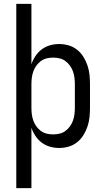

<svg xmlns="http://www.w3.org/2000/svg" viewBox="-20 -755 540 990"><path d="M64 215V-735H142V-424Q150 -447 163.5 -467Q177 -487 196 -501Q215 -515 238 -521.5Q261 -528 285 -528Q310 -528 334 -521Q358 -514 377.5 -498.5Q397 -483 410 -462Q423 -441 431 -417.5Q439 -394 441.5 -369.5Q444 -345 444 -320V-200Q444 -175 441.5 -150.5Q439 -126 431 -102.5Q423 -79 410 -58Q397 -37 377.5 -21.5Q358 -6 334 1Q310 8 285 8Q261 8 238 1.5Q215 -5 196 -19Q177 -33 163.5 -53Q150 -73 142 -96V215ZM254 -62Q271 -62 287.5 -66Q304 -70 317.5 -80Q331 -90 341 -104Q351 -118 356.5 -134Q362 -150 364 -166.5Q366 -183 366 -200V-320Q366 -337 364 -353.5Q362 -370 356.5 -386Q351 -402 341 -416Q331 -430 317.5 -440Q304 -450 287.5 -454Q271 -458 254 -458Q237 -458 220.5 -454Q204 -450 190.5 -440Q177 -430 167 -416Q157 -402 151.5 -386Q146 -370 144 -353.5Q142 -337 142 -320V-200Q142 -183 144 -166.5Q146 -150 151.5 -134Q157 -118 167 -104Q177 -90 190.5 -80Q204 -70 220.5 -66Q237 -62 254 -62Z"/></svg>

Font: Iosevka srxl
Style: Regular
Weight: 400
Monospace: yes
Designer: Belleve Invis
Foundry: Belleve Invis
Version: Version 33.0.1; ttfautohint (v1.8.3)